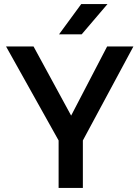

<svg xmlns="http://www.w3.org/2000/svg" viewBox="-20 -930 690 950"><path d="M270 -235 10 -700H146L332 -358L510 -700H640L390 -235V0H270ZM382 -910H512L384 -760H272Z"/></svg>

Font: Retni Sans
Style: Bold
Weight: 700
Designer: Vitaly Kuzmin
Foundry: ParaType Ltd.
Version: Version 1.00;March 2, 2019;FontCreator 11.5.0.2425 64-bit; t